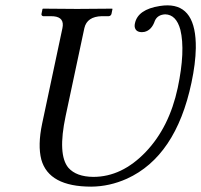

<svg xmlns="http://www.w3.org/2000/svg" viewBox="-20 -678 744 710"><path d="M135.7 -220.2 210.9 -574.2Q219.2 -613.8 178.7 -617.7Q172.4 -618.2 166.5 -618.2H139.2Q132.8 -620.1 133.3 -626L137.2 -645L139.2 -646Q140.1 -646 265.1 -645L394.5 -646L396 -645L392.1 -626Q389.2 -618.7 382.3 -618.2H356.4Q301.8 -616.7 292 -574.2L222.7 -249Q192.4 -106 232.9 -57.6Q262.2 -24.4 325.2 -23.9Q430.7 -23.9 519 -116.2Q606 -207.5 637.2 -353Q666 -489.7 647 -567.9Q631.8 -624 590.8 -625Q562.5 -623.5 552.7 -601.1Q541 -566.4 514.2 -560.1Q509.3 -559.1 504.9 -559.1Q481 -559.1 478 -579.6Q477.5 -585.9 479 -591.8Q489.7 -643.1 570.8 -655.8Q585.9 -658.2 599.1 -658.2Q706.1 -658.2 704.1 -500Q703.1 -442.9 688 -372.1Q630.4 -99.6 449.2 -17.1Q384.8 11.7 317.4 12.2Q160.6 12.2 132.8 -87.9Q119.1 -140.6 135.7 -220.2Z"/></svg>

Font: Linux Biolinum Capitals O
Style: Italic Samll Caps
Weight: 400
Italic angle: -12°
Designer: Philipp H. Poll
Foundry: Philipp H. Poll
Version: Version 0.6.2